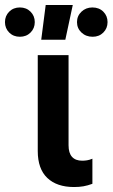

<svg xmlns="http://www.w3.org/2000/svg" viewBox="-96 -743 453 773"><path d="M202 10Q133 10 94.5 -26.5Q56 -63 56 -135V-521H180V-158Q180 -127 194 -111.5Q208 -96 235 -96Q244 -96 254 -97.5Q264 -99 276 -104V-3Q257 4 240 7Q223 10 202 10ZM277 -595Q250 -595 232 -612Q214 -629 214 -654Q214 -679 232 -696Q250 -713 276 -713Q303 -713 320 -696Q337 -679 337 -654Q337 -629 320 -612Q303 -595 277 -595ZM-16 -595Q-42 -595 -59 -612Q-76 -629 -76 -654Q-76 -679 -59 -696Q-42 -713 -16 -713Q10 -713 27 -696Q44 -679 44 -654Q44 -629 27 -612Q10 -595 -16 -595ZM70 -583 88 -723H197L167 -583Z"/></svg>

Font: TikTok Sans 24pt SemiBold
Style: Regular
Weight: 600
Version: Version 4.000